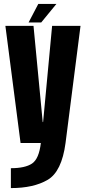

<svg xmlns="http://www.w3.org/2000/svg" viewBox="-20 -730 438 980"><path d="M85 0H314.5L391 -598H246L200 -107H198L151 -598H7.5ZM35.5 230Q151.5 230 223.2 188Q295 146 314.5 0H188.5Q179 81 143.5 104.8Q108 128.5 35.5 128.5ZM126 -615.5H190.5L268 -710H175.5Z"/></svg>

Font: Anybody ExtraCondensed
Style: Bold
Weight: 700
Width: 2
Version: Version 1.113;gftools[0.9.25]